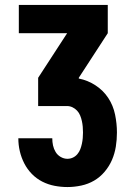

<svg xmlns="http://www.w3.org/2000/svg" viewBox="-20 -755 540 775"><path d="M252 0Q226 0 200 -5Q174 -10 150.5 -22Q127 -34 108.5 -53Q90 -72 78 -95.5Q66 -119 60 -144.5Q54 -170 54 -197H191Q191 -182 194 -168Q197 -154 204.5 -141.5Q212 -129 225 -121.5Q238 -114 252 -114Q264 -114 274.5 -119Q285 -124 292.5 -133Q300 -142 304 -152.5Q308 -163 310.5 -174.5Q313 -186 314 -197.5Q315 -209 315 -220Q315 -232 314 -243.5Q313 -255 310.5 -266.5Q308 -278 303.5 -289Q299 -300 291 -308.5Q283 -317 272.5 -322Q262 -327 250 -327H134V-441L251 -621H56V-735H415V-621L298 -441V-438Q334 -431 365.5 -410.5Q397 -390 417 -359.5Q437 -329 444.5 -292.5Q452 -256 452 -220Q452 -191 447.5 -163Q443 -135 432 -109.5Q421 -84 402.5 -62Q384 -40 360 -26Q336 -12 308 -6Q280 0 252 0Z"/></svg>

Font: Iosevka Curly Heavy
Style: Regular
Weight: 900
Monospace: yes
Designer: Belleve Invis
Foundry: Belleve Invis
Version: Version 22.1.2; ttfautohint (v1.8.4)